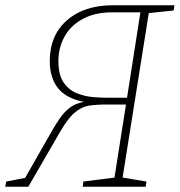

<svg xmlns="http://www.w3.org/2000/svg" viewBox="-35 -713 686 733"><path d="M521 0H281L283 -20L402 -35L446 -314H370Q332 -314 304 -309.5Q276 -305 250 -283Q224 -261 194 -209L73 0H-15L-11 -20L61 -34L166 -218Q180 -242 195 -263.5Q210 -285 231 -301.5Q252 -318 285 -324Q216 -338 185.5 -377.5Q155 -417 155 -480Q155 -578 220.5 -635.5Q286 -693 397 -693H631L628 -673L533 -663L433 -35L524 -20ZM369 -340H450L501 -666H394Q329 -666 282.5 -641.5Q236 -617 212 -574.5Q188 -532 188 -479Q188 -427 208 -398Q228 -369 258.5 -357Q289 -345 319 -342.5Q349 -340 369 -340Z"/></svg>

Font: Bitter ExtraLight
Style: Italic
Weight: 200
Italic angle: -9°
Designer: Sol Matas, and Bitter project Authors
Foundry: Sol Matas
Version: Version 2.001